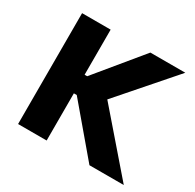

<svg xmlns="http://www.w3.org/2000/svg" viewBox="-121 -654 797 785"><g transform="rotate(30 277.5 -261.5)"><path d="M53.7 -523.4H188.5V-310.5H200.7L376 -523.4H541L319.3 -269.5L552.7 0H390.6L202.1 -222.7H188.5V0H53.7Z"/></g></svg>

Font: Reddit Sans Strawberry
Style: Bold
Weight: 700
Designer: Stephen Hutchings
Foundry: Reddit
Version: Version 1.013